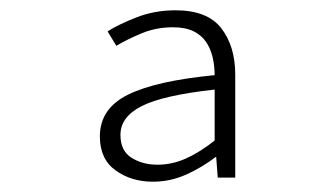

<svg xmlns="http://www.w3.org/2000/svg" viewBox="-20 -751 640 373"><path d="M277 -398Q235 -398 204.5 -420Q174 -442 174 -486Q174 -540 228.5 -567Q283 -594 397 -605Q397 -623 393 -640Q389 -657 380 -670Q371 -683 355.5 -690.5Q340 -698 316 -698Q283 -698 254.5 -686Q226 -674 206 -662L189 -690Q209 -703 244.5 -717Q280 -731 321 -731Q383 -731 410 -696Q437 -661 437 -606V-406H403L400 -446H399Q373 -426 342 -412Q311 -398 277 -398ZM286 -431Q314 -431 341 -443Q368 -455 397 -478V-577Q297 -566 255.5 -545Q214 -524 214 -489Q214 -458 235.5 -444.5Q257 -431 286 -431Z"/></svg>

Font: Source Code Pro Light
Style: Regular
Weight: 300
Monospace: yes
Designer: Paul D. Hunt, Teo Tuominen
Foundry: Adobe Systems Incorporated
Version: Version 2.030;PS 1.000;hotconv 16.6.51;makeotf.lib2.5.65220